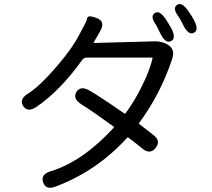

<svg xmlns="http://www.w3.org/2000/svg" viewBox="-20 -859 1040 943"><path d="M254 57Q205 76 192 37Q178 -2 229 -18Q385 -65 538 -231Q541 -235 537 -238Q434 -313 379 -347Q336 -375 355 -407Q375 -440 420 -414Q477 -381 590 -302Q594 -299 597 -303Q642 -364 679 -440Q715 -513 729 -571Q730 -576 725 -576H405Q392 -576 384 -565Q276 -414 159 -334Q116 -305 94 -338Q73 -371 117 -399Q176 -435 268 -544Q337 -625 369 -688Q381 -712 394 -735Q405 -754 408.5 -770.5Q412 -787 456 -770Q499 -753 472 -706L441 -652Q439 -648 444 -648L740 -656Q775 -657 805 -639Q841 -617 826 -571Q770 -400 664 -256Q661 -252 665 -249L731 -198Q773 -167 744 -132Q715 -97 676 -132Q666 -141 612 -182Q607 -186 603 -181Q457 -20 254 57ZM932 -698Q906 -685 882 -732Q866 -765 857 -777Q826 -818 849 -835Q871 -851 902 -809Q924 -778 934 -758Q958 -711 932 -698ZM820 -657Q794 -644 770 -690Q750 -731 747 -736Q716 -778 739 -794Q762 -811 792 -768Q810 -741 823 -717Q846 -670 820 -657Z"/></svg>

Font: Resource Han Rounded CN
Style: Regular
Weight: 400
Designer: Cyano Hao (round all glyphs); Ryoko NISHIZUKA  (kana, bopomofo & ideographs); Paul D. Hunt (Latin, Greek & Cyrillic); Sa
Foundry: Cyano Hao
Version: 0.990